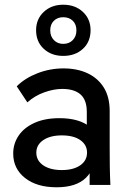

<svg xmlns="http://www.w3.org/2000/svg" viewBox="-20 -784 551 814"><path d="M360 0V-173L348 -207V-310Q348 -360 321.5 -383.5Q295 -407 244 -407Q208 -407 167.5 -392.5Q127 -378 96 -350L51 -418Q86 -453 139 -473.5Q192 -494 249 -494Q307 -494 351 -473.5Q395 -453 420 -413Q445 -373 445 -313V-157Q445 -118 445.5 -79Q446 -40 448 0ZM220 10Q136 10 86 -29.5Q36 -69 36 -133Q36 -175 59 -209Q82 -243 126 -263Q170 -283 232 -283Q317 -283 362.5 -245Q408 -207 408 -144H385Q385 -70 344 -30Q303 10 220 10ZM242 -63Q291 -63 320 -83Q349 -103 349 -137Q349 -170 320.5 -190Q292 -210 242 -210Q193 -210 163.5 -190Q134 -170 134 -137Q134 -103 163.5 -83Q193 -63 242 -63ZM248 -547Q198 -547 165.5 -577Q133 -607 133 -656Q133 -703 165.5 -733.5Q198 -764 248 -764Q299 -764 331.5 -733.5Q364 -703 364 -656Q364 -607 331.5 -577Q299 -547 248 -547ZM248 -598Q273 -598 288.5 -614Q304 -630 304 -655Q304 -681 288.5 -696Q273 -711 248 -711Q224 -711 208.5 -696Q193 -681 193 -655Q193 -630 208.5 -614Q224 -598 248 -598Z"/></svg>

Font: SUSE Thin Medium
Style: Regular
Weight: 500
Version: Version 1.000